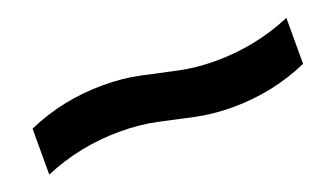

<svg xmlns="http://www.w3.org/2000/svg" viewBox="-30 -549 680 389"><g transform="rotate(-20 310.0 -354.0)"><path d="M30 -386Q107 -420 194 -420Q237 -420 273.5 -412Q310 -404 347 -396Q384 -388 426 -388Q512 -388 590 -421V-322Q513 -288 426 -288Q384 -288 347 -296Q310 -304 273.5 -312Q237 -320 194 -320Q108 -320 30 -287Z"/></g></svg>

Font: Unbounded
Style: Regular
Weight: 400
Designer: Luke Prowse, Jean-Baptiste Morizot, Fátima Lázaro, Florian Runge
Foundry: NaN
Version: Version 1.701;gftools[0.9.28.dev5+ged2979d]